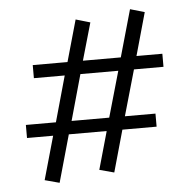

<svg xmlns="http://www.w3.org/2000/svg" viewBox="-48 -622 723 732"><g transform="rotate(-5 313.5 -256.0)"><path d="M471 -344 421 -169H538V-119H407L362 41L306 26L347 -119H202L151 62L95 47L142 -119H42V-169H157L206 -344H88V-394H221L266 -553L321 -537L280 -394H425L476 -574L531 -558L485 -394H584V-344ZM411 -344H266L217 -169H361Z"/></g></svg>

Font: Ysabeau
Style: Regular
Weight: 400
Designer: Christian Thalmann (Catharsis Fonts)
Version: Version 0.003